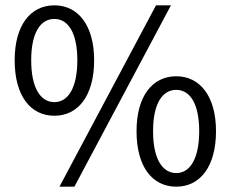

<svg xmlns="http://www.w3.org/2000/svg" viewBox="-20 -688 864 720"><path d="M184 -254C273 -254 333 -329 333 -462C333 -593 273 -668 184 -668C94 -668 35 -593 35 -462C35 -329 94 -254 184 -254ZM184 -305C132 -305 97 -358 97 -462C97 -566 132 -617 184 -617C235 -617 270 -566 270 -462C270 -358 235 -305 184 -305ZM203 12H259L621 -668H565ZM641 12C730 12 790 -63 790 -196C790 -327 730 -402 641 -402C551 -402 492 -327 492 -196C492 -63 551 12 641 12ZM641 -39C589 -39 554 -92 554 -196C554 -300 589 -351 641 -351C692 -351 727 -300 727 -196C727 -92 692 -39 641 -39Z"/></svg>

Font: Giro Sans Regular
Style: Regular
Weight: 400
Designer: Paul D. Hunt
Foundry: Adobe Systems Incorporated
Version: Version 1.000;PS 1.0;hotconv 1.0.88;makeotf.lib2.5.647800